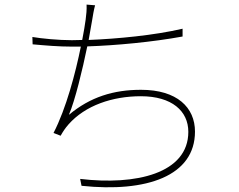

<svg xmlns="http://www.w3.org/2000/svg" viewBox="-20 -792 1040 836"><path d="M121 -631 122 -599C178 -594 234 -589 294 -589H332C309 -475 268 -319 213 -213L244 -201C254 -219 264 -234 278 -250C351 -333 470 -373 593 -373C729 -373 800 -308 800 -218C800 -37 572 16 329 -13L335 17C619 47 829 -26 829 -219C829 -324 751 -401 594 -401C475 -401 373 -370 280 -292C307 -355 339 -488 360 -590C484 -594 644 -609 775 -633V-667C651 -638 490 -623 366 -618L381 -703C384 -723 389 -751 394 -769L357 -772C358 -750 356 -729 353 -707C350 -685 345 -654 338 -618L293 -617C235 -617 162 -624 121 -631Z"/></svg>

Font: Harano Aji Gothic CN ExtraLight
Style: Regular
Weight: 250
Foundry: Masamichi Hosoda
Version: HaranoAjiGothicCN-ExtraLight version 20230610;ttx 4.39.4